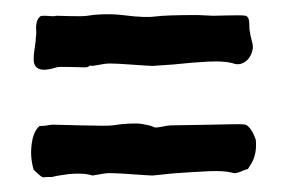

<svg xmlns="http://www.w3.org/2000/svg" viewBox="-20 -366 415 268"><path d="M127 -277 109 -274Q105 -275 104 -273.5Q103 -272 98 -272Q95 -272 78.5 -272.5Q62 -273 59 -272Q28 -262 27 -282Q27 -287 27.5 -292Q28 -297 29 -303Q30 -309 30 -313Q31 -319 30.5 -324Q30 -329 31 -334Q32 -339 35 -342Q36 -344 41 -344Q46 -344 50.5 -343.5Q55 -343 59 -344Q62 -344 78.5 -343.5Q95 -343 102 -344Q127 -348 155 -344.5Q183 -341 197 -343Q211 -345 256 -345Q260 -345 267 -344.5Q274 -344 277 -344Q284 -344 300.5 -344.5Q317 -345 323 -344Q328 -342 328 -332.5Q328 -323 329 -321Q329 -318 331 -311Q333 -304 333 -300.5Q333 -297 331 -291Q328 -285 326 -283Q316 -273 304 -278Q292 -281 271 -280Q250 -279 222 -276L193 -274Q189 -274 161 -276Q133 -278 127 -277ZM127 -124 109 -121Q97 -125 76 -123Q60 -121 53 -119Q43 -119 41 -118.5Q39 -118 33.5 -123Q28 -128 27 -129Q22 -146 24 -163Q26 -182 35 -190Q41 -190 53 -192Q56 -192 93 -191Q130 -190 137 -191Q150 -193 161 -193.5Q172 -194 178 -193Q184 -192 188 -191Q192 -190 194 -189Q196 -188 197 -188Q201 -188 208 -189.5Q215 -191 218 -191L277 -192Q284 -192 300.5 -192.5Q317 -193 323 -192Q331 -188 337 -171Q339 -152 331 -138L329 -135Q327 -132 326 -130Q324 -130 316 -126.5Q308 -123 304 -125Q292 -128 271 -127Q250 -126 222 -124L193 -121Q189 -121 161 -123Q133 -125 127 -124Z"/></svg>

Font: FuturaRenner
Style: Regular
Weight: 400
Designer: BSozoo
Foundry: BSozoo
Version: Version 1.001;PS 001.001;hotconv 1.0.70;makeotf.lib2.5.58329